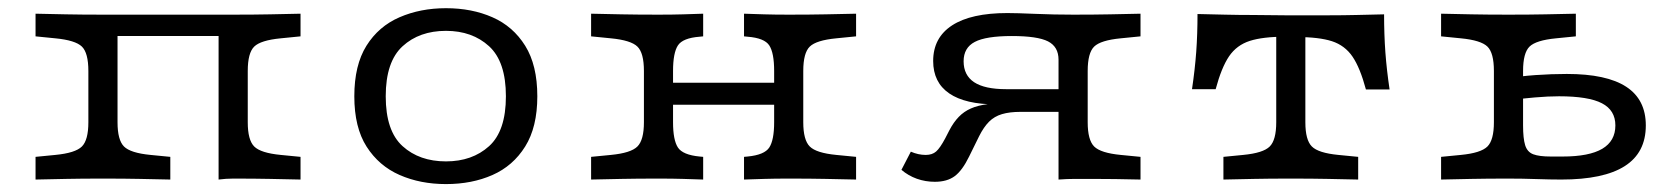

<svg xmlns="http://www.w3.org/2000/svg" viewBox="-20 -447 4150 478"><path d="M524.2 0V-410.5H560.5Q613.7 -410.5 652.4 -411.3Q691.1 -412.1 728.2 -412.9V-356.5L679 -351.6Q629 -346.8 612.9 -331Q596.8 -315.3 596.8 -270.2V-142.7Q596.8 -98.4 612.9 -82.3Q629 -66.1 679 -61.3L728.2 -56.5V0Q691.1 -0.8 652.4 -1.6Q613.7 -2.4 560.5 -2.4Q542.7 -2.4 524.2 0ZM236.3 -2.4Q183.1 -2.4 144.4 -1.6Q105.6 -0.8 68.5 0V-56.5L117.7 -61.3Q167.7 -66.1 183.9 -82.3Q200 -98.4 200 -142.7V-270.2Q200 -315.3 183.9 -331Q167.7 -346.8 117.7 -351.6L68.5 -356.5V-412.9Q105.6 -412.1 144.4 -411.3Q183.1 -410.5 236.3 -410.5H272.6V-142.7Q272.6 -98.4 288.7 -82.3Q304.8 -66.1 354.8 -61.3L404 -56.5V0Q366.9 -0.8 328.2 -1.6Q289.5 -2.4 236.3 -2.4ZM253.2 -357.3V-410.5H542.7V-357.3Z M1090.3 11.3Q1026.6 11.3 975 -11.3Q923.4 -33.9 892.7 -81.9Q862.1 -129.8 862.1 -207.3Q862.1 -284.7 892.3 -333.1Q922.6 -381.5 974.6 -404Q1026.6 -426.6 1090.3 -426.6Q1154.8 -426.6 1206 -404Q1257.3 -381.5 1287.5 -333.1Q1317.7 -284.7 1317.7 -207.3Q1317.7 -130.6 1287.5 -82.3Q1257.3 -33.9 1206 -11.3Q1154.8 11.3 1090.3 11.3ZM1090.3 -45.2Q1155.6 -45.2 1197.6 -83.1Q1239.5 -121 1239.5 -207.3Q1239.5 -293.5 1197.6 -331.9Q1155.6 -370.2 1090.3 -370.2Q1024.2 -370.2 982.3 -331.9Q940.3 -293.5 940.3 -207.3Q940.3 -121 982.3 -83.1Q1024.2 -45.2 1090.3 -45.2Z M1943.5 -2.4Q1908.9 -2.4 1882.7 -1.6Q1856.5 -0.8 1832.3 0V-56.5L1841.1 -57.3Q1883.1 -61.3 1895.2 -79.8Q1907.3 -98.4 1907.3 -142.7V-206.5H1979.8V-142.7Q1979.8 -98.4 1996 -82.3Q2012.1 -66.1 2062.1 -61.3L2111.3 -56.5V0Q2074.2 -0.8 2035.5 -1.6Q1996.8 -2.4 1943.5 -2.4ZM1619.4 -2.4Q1566.1 -2.4 1527.4 -1.6Q1488.7 -0.8 1451.6 0V-56.5L1500.8 -61.3Q1550.8 -66.1 1566.9 -82.3Q1583.1 -98.4 1583.1 -142.7V-270.2Q1583.1 -315.3 1566.9 -331Q1550.8 -346.8 1500.8 -351.6L1451.6 -356.5V-412.9Q1488.7 -412.1 1527.4 -411.3Q1566.1 -410.5 1619.4 -410.5Q1654.8 -410.5 1680.6 -411.3Q1706.5 -412.1 1730.6 -412.9V-356.5L1721.8 -355.6Q1679.8 -352.4 1667.7 -333.9Q1655.6 -315.3 1655.6 -270.2V-142.7Q1655.6 -98.4 1667.7 -79.8Q1679.8 -61.3 1721.8 -57.3L1730.6 -56.5V0Q1706.5 -0.8 1680.6 -1.6Q1654.8 -2.4 1619.4 -2.4ZM1907.3 -206.5V-270.2Q1907.3 -315.3 1895.2 -333.9Q1883.1 -352.4 1841.1 -355.6L1832.3 -356.5V-412.9Q1856.5 -412.1 1882.7 -411.3Q1908.9 -410.5 1943.5 -410.5Q1996.8 -410.5 2035.5 -411.3Q2074.2 -412.1 2111.3 -412.9V-356.5L2062.1 -351.6Q2012.1 -346.8 1996 -331Q1979.8 -315.3 1979.8 -270.2V-206.5ZM1628.2 -186.3V-241.1H1933.1V-186.3Z M2615.3 0V-298.4Q2615.3 -330.6 2589.1 -344Q2562.9 -357.3 2499.2 -357.3Q2434.7 -357.3 2406.9 -342.7Q2379 -328.2 2379 -294.4Q2379 -259.7 2405.2 -242.3Q2431.5 -225 2484.7 -225H2654.8V-187.1H2460.5Q2383.1 -187.1 2343.1 -214.5Q2303.2 -241.9 2303.2 -295.2Q2303.2 -353.2 2350.4 -383.9Q2397.6 -414.5 2487.9 -414.5Q2511.3 -414.5 2557.7 -412.5Q2604 -410.5 2652.4 -410.5H2651.6Q2704.8 -410.5 2743.5 -411.3Q2782.3 -412.1 2819.4 -412.9V-356.5L2770.2 -351.6Q2720.2 -346.8 2704 -331Q2687.9 -315.3 2687.9 -270.2V-142.7Q2687.9 -98.4 2704 -82.3Q2720.2 -66.1 2770.2 -61.3L2819.4 -56.5V0Q2791.9 -0.8 2756.9 -1.2Q2721.8 -1.6 2699.2 -1.6Q2676.6 -1.6 2656.9 -1.6Q2637.1 -1.6 2615.3 0ZM2307.3 5.6Q2283.9 5.6 2262.5 -2Q2241.1 -9.7 2224.2 -24.2L2247.6 -69.4Q2266.1 -61.3 2284.7 -61.3Q2300.8 -61.3 2310.5 -69.8Q2320.2 -78.2 2333.1 -102.4L2343.5 -122.6Q2354 -142.7 2366.9 -156Q2379.8 -169.4 2397.2 -177Q2414.5 -184.7 2439.9 -187.9Q2465.3 -191.1 2501.6 -191.1H2641.1V-168.5H2520.2Q2493.5 -168.5 2474.6 -162.9Q2455.6 -157.3 2442.3 -144Q2429 -130.6 2417.7 -108.1L2392.7 -57.3Q2375.8 -22.6 2356.9 -8.5Q2337.9 5.6 2307.3 5.6Z M3193.5 -2.4Q3140.3 -2.4 3101.6 -1.6Q3062.9 -0.8 3025.8 0V-56.5L3075 -61.3Q3125 -66.1 3141.1 -82.3Q3157.3 -98.4 3157.3 -142.7V-206.5H3229.8V-142.7Q3229.8 -98.4 3246 -82.3Q3262.1 -66.1 3312.1 -61.3L3361.3 -56.5V0Q3324.2 -0.8 3285.5 -1.6Q3246.8 -2.4 3193.5 -2.4ZM3179 -355.6Q3124.2 -355.6 3091.5 -345.2Q3058.9 -334.7 3039.9 -306.9Q3021 -279 3006.5 -225H2947.6Q2954.8 -273.4 2958.1 -317.7Q2961.3 -362.1 2961.3 -412.1Q2996 -411.3 3029.8 -410.5Q3063.7 -409.7 3098.4 -409.7L3179 -408.9H3208.1H3288.7Q3323.4 -408.9 3357.3 -409.7Q3391.1 -410.5 3425.8 -411.3Q3425.8 -361.3 3429 -316.9Q3432.3 -272.6 3439.5 -224.2H3380.6Q3366.1 -278.2 3347.2 -306Q3328.2 -333.9 3296 -344.4Q3263.7 -354.8 3208.1 -354.8ZM3157.3 -206.5V-371H3229.8V-206.5Z M3699.2 -206.5V-270.2Q3699.2 -315.3 3683.1 -331Q3666.9 -346.8 3616.9 -351.6L3567.7 -356.5V-412.9Q3604.8 -412.1 3643.5 -411.3Q3682.3 -410.5 3735.5 -410.5Q3788.7 -410.5 3827.4 -411.3Q3866.1 -412.1 3903.2 -412.9V-356.5L3854 -351.6Q3804 -346.8 3787.9 -331Q3771.8 -315.3 3771.8 -270.2V-206.5ZM3735.5 -2.4Q3682.3 -2.4 3643.5 -1.6Q3604.8 -0.8 3567.7 0V-56.5L3616.9 -61.3Q3666.9 -66.1 3683.1 -82.3Q3699.2 -98.4 3699.2 -142.7V-206.5H3771.8V-134.7Q3771.8 -102.4 3777 -85.5Q3782.3 -68.5 3797.2 -62.9Q3812.1 -57.3 3841.1 -57.3H3870.2Q3936.3 -57.3 3969 -76.6Q4001.6 -96 4001.6 -134.7Q4001.6 -172.6 3968.1 -189.9Q3934.7 -207.3 3861.3 -207.3Q3834.7 -207.3 3800.8 -204.4Q3766.9 -201.6 3733.1 -196.8L3732.3 -251.6Q3762.9 -257.3 3802.8 -260.1Q3842.7 -262.9 3880.6 -262.9Q3979.8 -262.9 4028.6 -231Q4077.4 -199.2 4077.4 -134.7Q4077.4 -66.9 4025 -33.5Q3972.6 0 3866.9 0Q3839.5 0 3804.8 -1.2Q3770.2 -2.4 3735.5 -2.4Z"/></svg>

Font: Playfair 5pt SemiExpanded Light
Style: Regular
Weight: 300
Width: 6
Designer: Claus Eggers Sørensen
Foundry: Claus Eggers Sørensen
Version: Version 2.203